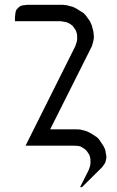

<svg xmlns="http://www.w3.org/2000/svg" viewBox="-20 -604 487 796"><path d="M42 -516.1V-532.2L43.9 -549.8L45.9 -559.1L49.8 -565.9L59.1 -575.2L66.9 -580.1L76.2 -582L92.8 -584H241.2L257.8 -582L283.2 -575.2L300.8 -565.9L326.2 -549.8L335 -541L353 -516.1L360.8 -498L367.2 -473.1L369.1 -455.1V-445.8L366.2 -430.2L360.8 -412.1L188 -67.9H295.9L313 -66.9L338.9 -60.1L356 -51.8L381.8 -35.2L390.1 -26.9L408.2 0L416 16.1L420.9 43V51.8L417 68.8L412.1 77.1L402.8 89.8L319.8 171.9H312L347.2 102.1L353 85.9L355 75.2V59.1L354 50.8L352.1 43L348.1 34.2L338.9 21L334 16.1L321.8 7.8L313 2.9L304.2 1L287.1 0H85.9L292 -412.1L297.9 -430.2L299.8 -439.9V-455.1L298.8 -463.9L295.9 -473.1L293 -480L283.2 -494.1L279.8 -498L267.1 -506.8L257.8 -511.2L249 -513.2L231.9 -516.1Z"/></svg>

Font: Petahja
Style: Regular
Weight: 400
Designer: T. Christopher White
Version: Version 1.1